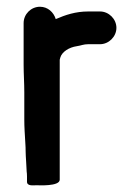

<svg xmlns="http://www.w3.org/2000/svg" viewBox="-20 -549 414 569"><path d="M60 -26V-10.5C60 3.4 79.5 0 88 0C93.3 0 157 4 157 -16.5V-372C158.7 -376.9 158.5 -378.5 158.7 -378.4C163.6 -395.5 184.7 -408.8 207.6 -412.1C220.7 -414 227.4 -418 241.5 -418H276.5C302.3 -418 325 -440.3 325 -466.5C325 -492.7 302.4 -515 276.5 -515H241.5C203.7 -515 174.1 -504.8 145.2 -492.4C139.2 -512.6 121.6 -529 98.5 -529C71.9 -529 50 -507.1 50 -480.5V-357.5C50 -329.7 52 -304.2 52 -275.5V-194.5C52 -184.3 52.3 -172.9 53 -160.1L55 -126C55.7 -116.7 56 -108 56 -99.5C56 -86.3 59 -51.2 59 -41.5V-40.9C59.6 -37.1 60 -32.5 60 -26Z"/></svg>

Font: HoneyBee
Style: Blk
Weight: 700
Foundry: Cannot Into Space Fonts
Version: Version 0.89